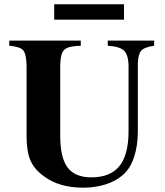

<svg xmlns="http://www.w3.org/2000/svg" viewBox="-20 -850 762 889"><path d="M693.8 -662.1V-638.2Q648.4 -631.8 633.8 -615.2Q619.1 -598.6 618.2 -554.2V-242.2Q618.2 -173.3 599.9 -120.1Q581.5 -66.9 547.9 -39.1Q516.6 -11.2 468.5 3.9Q420.4 19 365.2 19Q254.4 19 184.1 -33.2Q139.2 -65.4 121.1 -106.7Q103 -147.9 103 -220.2V-546.9Q101.6 -601.1 87.2 -617.4Q72.8 -633.8 22.9 -638.2V-662.1H354V-638.2Q312.5 -636.7 293.7 -629.4Q274.9 -622.1 267.3 -604Q259.8 -585.9 258.8 -546.9V-220.2Q258.8 -120.1 293 -74.5Q327.1 -28.8 402.8 -28.8Q490.7 -28.8 533 -81.1Q575.2 -133.3 575.2 -242.2V-541Q575.2 -594.2 555.2 -614.5Q535.2 -634.8 479 -638.2V-662.1ZM554.2 -830.1V-758.8H231V-830.1Z"/></svg>

Font: Accordance
Style: Bold
Weight: 700
Version: Version 1.2 (build January 31, 2020) Miklal Software Solutio